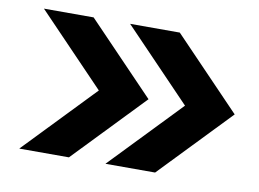

<svg xmlns="http://www.w3.org/2000/svg" viewBox="-61 -703 930 689"><g transform="rotate(10 403.5 -359.0)"><path d="M787 -359 542 -104H361L606 -359L361 -614H542ZM473 -359 228 -104H47L292 -359L47 -614H228Z"/></g></svg>

Font: Haskoy ExtraBold
Style: Regular
Weight: 800
Designer: Ertekin Erdin
Foundry: Ertekin Erdin
Version: Version 2.000; ttfautohint (v1.8.4.7-5d5b)